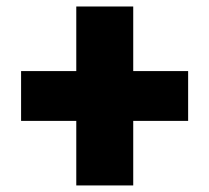

<svg xmlns="http://www.w3.org/2000/svg" viewBox="-20 -626 644 591"><path d="M559.1 -407.2V-253.9H390.1V-55.2H214.8V-253.9H44.9V-407.2H214.8V-606H390.1V-407.2Z"/></svg>

Font: Work Sans Black
Style: Regular
Weight: 900
Designer: Wei Huang
Foundry: Wei Huang
Version: Version 2.012